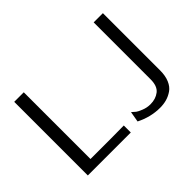

<svg xmlns="http://www.w3.org/2000/svg" viewBox="-133 -976 1280 1280"><g transform="rotate(-45 507.0 -336.0)"><path d="M583 -20 596 -95Q614 -79 622.5 -72Q631 -65 661.5 -52.5Q692 -40 725 -40Q775 -40 809 -66.5Q843 -93 843 -157V-694H930V-155Q930 -104 914.5 -67.5Q899 -31 872 -12.5Q845 6 816 14Q787 22 754 22Q666 22 583 -20ZM94 0V-694H184V-65H379L499 -66V0Z"/></g></svg>

Font: CMU Sans Serif
Style: Medium
Weight: 500
Version: Version 0.7.0